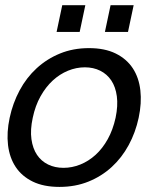

<svg xmlns="http://www.w3.org/2000/svg" viewBox="-20 -716 614 747"><path d="M17.6 -257.8Q29.8 -314.9 56.4 -364.5Q83 -414.1 122.6 -450.4Q162.1 -486.8 213.4 -507.8Q264.6 -528.8 326.2 -528.8Q387.7 -528.8 430.2 -507.8Q472.7 -486.8 496.6 -450.4Q520.5 -414.1 526.1 -364.5Q531.7 -314.9 519.5 -257.8Q507.3 -200.7 480.7 -151.6Q454.1 -102.5 414.8 -66.4Q375.5 -30.3 324.2 -9.5Q272.9 11.2 211.4 11.2Q149.9 11.2 107.4 -9.5Q64.9 -30.3 41 -66.4Q17.1 -102.5 11.2 -151.6Q5.4 -200.7 17.6 -257.8ZM107.4 -257.8Q97.2 -210.9 102.3 -174.6Q107.4 -138.2 124 -113.5Q140.6 -88.9 167.2 -75.9Q193.8 -63 227.1 -63Q260.3 -63 292.5 -75.9Q324.7 -88.9 351.8 -113.5Q378.9 -138.2 399.2 -174.6Q419.4 -210.9 429.7 -257.8Q439.5 -304.7 434.6 -341.3Q429.7 -377.9 413.1 -402.8Q396.5 -427.7 369.9 -440.9Q343.3 -454.1 310.1 -454.1Q276.9 -454.1 244.6 -440.9Q212.4 -427.7 185.3 -402.8Q158.2 -377.9 137.7 -341.3Q117.2 -304.7 107.4 -257.8ZM500 -695.8 478 -591.8H388.2L410.2 -695.8ZM312 -695.8 290 -591.8H200.2L222.2 -695.8Z"/></svg>

Font: XB Khoramshahr
Style: Italic
Weight: 400
Italic angle: -12°
Designer: Behnam
Foundry: Irmug
Version: Version 8.005 2009